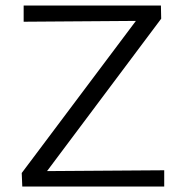

<svg xmlns="http://www.w3.org/2000/svg" viewBox="-20 -678 659 698"><path d="M577 -59V0H61L59 -49L474 -602L66 -599V-658H565L566 -610L151 -56Z"/></svg>

Font: Ysabeau
Style: Regular
Weight: 400
Designer: Christian Thalmann (Catharsis Fonts)
Version: Version 0.003